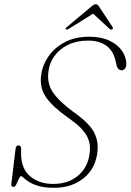

<svg xmlns="http://www.w3.org/2000/svg" viewBox="-20 -885 622 915"><path d="M239 10Q193.5 10 164.5 1.5Q135.5 -7 118.8 -17.8Q102 -28.5 93.5 -37Q85 -45.5 80.5 -45.5Q75.5 -45.5 69.8 -32.8Q64 -20 58 -7.2Q52 5.5 46.5 5.5Q31 5.5 34 -9L54.5 -178Q57 -192 68 -192Q80.5 -192 80.5 -177.5V-150.5Q81 -81 123.8 -44.8Q166.5 -8.5 233.5 -8.5Q305 -8.5 351.2 -47.2Q397.5 -86 406.5 -149.5Q415 -199 393.2 -238.5Q371.5 -278 303.5 -325Q231.5 -375.5 199.8 -421Q168 -466.5 176 -527Q181.5 -572.5 209.5 -614.2Q237.5 -656 287 -683Q336.5 -710 405.5 -710Q462 -710 501.5 -691.2Q541 -672.5 561.5 -642.8Q582 -613 582 -579.5Q582 -566.5 575.8 -558.2Q569.5 -550 561 -550Q550.5 -550 544.8 -556Q539 -562 536.5 -570L530.5 -596Q519.5 -644 486 -667.8Q452.5 -691.5 400.5 -691.5Q345.5 -691.5 304.5 -671.5Q263.5 -651.5 239.5 -618.2Q215.5 -585 211 -545Q203 -490 230.8 -447.2Q258.5 -404.5 326.5 -354Q400 -303 425 -260Q450 -217 444.5 -164Q437 -83.5 379.8 -36.8Q322.5 10 239 10ZM514 -745Q508.5 -742 502 -747.5L424 -820L307.5 -747.5Q298 -742 294.5 -745Q289.5 -749 298.5 -756L414.5 -853Q428 -865 436.5 -865Q445 -865 452.5 -853L516.5 -756Q521 -749 514 -745Z"/></svg>

Font: Fraunces 9pt Thin
Style: Italic
Weight: 100
Italic angle: -16°
Version: Version 1.000;[b76b70a41]